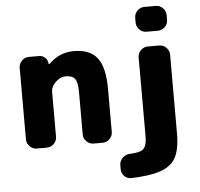

<svg xmlns="http://www.w3.org/2000/svg" viewBox="-62 -838 1145 1099"><g transform="rotate(-5 510.5 -289.0)"><path d="M591.8 116.2Q591.8 92.8 608.4 75.7Q625 58.6 649.4 56.6Q708 53.7 724.6 41Q750 24.4 750 -37.1V-489.3Q750 -512.7 767.1 -529.8Q784.2 -546.9 807.6 -546.9H873Q896.5 -546.9 913.6 -529.8Q930.7 -512.7 930.7 -489.3V-37.1Q930.7 55.7 903.3 104.5Q876 153.3 804.7 174.8Q750 191.4 649.4 195.3Q648.4 195.3 647.5 195.3Q625 195.3 608.4 179.7Q591.8 163.1 591.8 138.7ZM807.6 -631.8Q784.2 -631.8 767.1 -648.9Q750 -666 750 -689.5V-716.8Q750 -740.2 767.1 -757.3Q784.2 -774.4 807.6 -774.4H873Q896.5 -774.4 913.6 -757.3Q930.7 -740.2 930.7 -716.8V-689.5Q930.7 -666 913.6 -648.9Q896.5 -631.8 873 -631.8ZM383.8 -557.6Q475.6 -557.6 517.6 -503.4Q559.6 -449.2 559.6 -326.2V-78.1Q559.6 -54.7 542.5 -37.6Q525.4 -20.5 502 -20.5H450.2Q426.8 -20.5 409.7 -37.6Q392.6 -54.7 392.6 -78.1V-321.3Q392.6 -377.9 377.4 -397.9Q362.3 -418 324.2 -418Q293 -418 266.1 -391.6Q239.3 -365.2 239.3 -336.9V-78.1Q239.3 -54.7 222.2 -37.6Q205.1 -20.5 181.6 -20.5H124Q100.6 -20.5 83.5 -37.6Q66.4 -54.7 66.4 -78.1V-489.3Q66.4 -512.7 83.5 -529.8Q100.6 -546.9 124 -546.9H181.6Q203.1 -546.9 217.8 -532.7Q232.4 -518.6 233.4 -497.1Q233.4 -496.1 235.4 -495.6Q237.3 -495.1 238.3 -496.1Q298.8 -557.6 383.8 -557.6Z"/></g></svg>

Font: Gen Jyuu Gothic Heavy
Style: Bold
Weight: 900
Designer: [Source Han Sans]
Ryoko NISHIZUKA  (kana & ideographs); Paul D. Hunt (Latin, Greek & Cyrillic); Wenlong ZHANG  (bopomofo
Version: Version 1.002.20150607